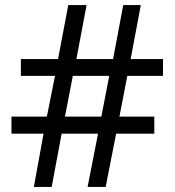

<svg xmlns="http://www.w3.org/2000/svg" viewBox="-20 -734 686 754"><path d="M480 -436 449 -276H586V-209H436L395 0H324L365 -209H222L183 0H113L151 -209H25V-276H164L196 -436H62V-502H208L248 -714H320L280 -502H424L464 -714H533L493 -502H620V-436ZM235 -276H378L409 -436H266Z"/></svg>

Font: Noto Sans Soyombo
Style: Regular
Weight: 400
Designer: Monotype Design Team
Foundry: Monotype Imaging Inc.
Version: Version 2.001; ttfautohint (v1.8.4.7-5d5b)